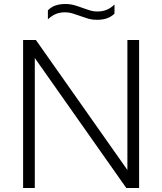

<svg xmlns="http://www.w3.org/2000/svg" viewBox="-20 -940 811 960"><path d="M95.5 0V-740H159.5L635 -64.5H617V-740H675.5V0H611.5L136 -675.5H154V0ZM465 -841Q440.5 -841 419.5 -847.2Q398.5 -853.5 378 -861Q360 -867.5 342.5 -873Q325 -878.5 306.5 -878.5Q279 -878.5 258.5 -869.8Q238 -861 219.5 -843.5V-888.5Q235 -904.5 256.5 -912.2Q278 -920 307 -920Q331.5 -920 352.8 -913.8Q374 -907.5 394 -900Q412 -893.5 429.5 -888Q447 -882.5 465.5 -882.5Q493 -882.5 513.5 -891Q534 -899.5 552.5 -917.5V-872Q537 -856.5 515.8 -848.8Q494.5 -841 465 -841Z"/></svg>

Font: Encode Sans SC SemiExpanded Light
Style: Regular
Weight: 300
Width: 6
Designer: Multiple Designers
Foundry: Impallari Type
Version: Version 3.002